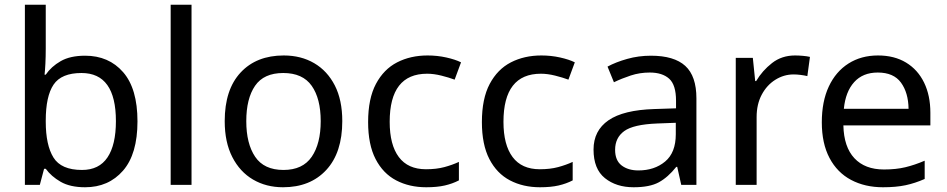

<svg xmlns="http://www.w3.org/2000/svg" viewBox="-20 -780 3996 810"><path d="M173 -575Q173 -541 171.5 -511.5Q170 -482 168 -465H173Q196 -499 236 -522Q276 -545 339 -545Q439 -545 499.5 -475.5Q560 -406 560 -268Q560 -130 499 -60Q438 10 339 10Q276 10 236 -13Q196 -36 173 -68H166L148 0H85V-760H173ZM324 -472Q239 -472 206 -423Q173 -374 173 -271V-267Q173 -168 205.5 -115.5Q238 -63 326 -63Q398 -63 433.5 -116Q469 -169 469 -269Q469 -472 324 -472Z M788 0H700V-760H788Z M1424 -269Q1424 -136 1356.5 -63Q1289 10 1174 10Q1103 10 1047.5 -22.5Q992 -55 960 -117.5Q928 -180 928 -269Q928 -402 995 -474Q1062 -546 1177 -546Q1250 -546 1305.5 -513.5Q1361 -481 1392.5 -419.5Q1424 -358 1424 -269ZM1019 -269Q1019 -174 1056.5 -118.5Q1094 -63 1176 -63Q1257 -63 1295 -118.5Q1333 -174 1333 -269Q1333 -364 1295 -418Q1257 -472 1175 -472Q1093 -472 1056 -418Q1019 -364 1019 -269Z M1778 10Q1707 10 1651.5 -19Q1596 -48 1564.5 -109Q1533 -170 1533 -265Q1533 -364 1566 -426Q1599 -488 1655.5 -517Q1712 -546 1784 -546Q1825 -546 1863 -537.5Q1901 -529 1925 -517L1898 -444Q1874 -453 1842 -461Q1810 -469 1782 -469Q1624 -469 1624 -266Q1624 -169 1662.5 -117.5Q1701 -66 1777 -66Q1821 -66 1854.5 -75Q1888 -84 1916 -97V-19Q1889 -5 1856.5 2.5Q1824 10 1778 10Z M2258 10Q2187 10 2131.5 -19Q2076 -48 2044.5 -109Q2013 -170 2013 -265Q2013 -364 2046 -426Q2079 -488 2135.5 -517Q2192 -546 2264 -546Q2305 -546 2343 -537.5Q2381 -529 2405 -517L2378 -444Q2354 -453 2322 -461Q2290 -469 2262 -469Q2104 -469 2104 -266Q2104 -169 2142.5 -117.5Q2181 -66 2257 -66Q2301 -66 2334.5 -75Q2368 -84 2396 -97V-19Q2369 -5 2336.5 2.5Q2304 10 2258 10Z M2726 -545Q2824 -545 2871 -502Q2918 -459 2918 -365V0H2854L2837 -76H2833Q2798 -32 2759.5 -11Q2721 10 2653 10Q2580 10 2532 -28.5Q2484 -67 2484 -149Q2484 -229 2547 -272.5Q2610 -316 2741 -320L2832 -323V-355Q2832 -422 2803 -448Q2774 -474 2721 -474Q2679 -474 2641 -461.5Q2603 -449 2570 -433L2543 -499Q2578 -518 2626 -531.5Q2674 -545 2726 -545ZM2752 -259Q2652 -255 2613.5 -227Q2575 -199 2575 -148Q2575 -103 2602.5 -82Q2630 -61 2673 -61Q2741 -61 2786 -98.5Q2831 -136 2831 -214V-262Z M3334 -546Q3349 -546 3366.5 -544.5Q3384 -543 3397 -540L3386 -459Q3373 -462 3357.5 -464Q3342 -466 3328 -466Q3287 -466 3251 -443.5Q3215 -421 3193.5 -380.5Q3172 -340 3172 -286V0H3084V-536H3156L3166 -438H3170Q3196 -482 3237 -514Q3278 -546 3334 -546Z M3684 -546Q3753 -546 3802.5 -516Q3852 -486 3878.5 -431.5Q3905 -377 3905 -304V-251H3538Q3540 -160 3584.5 -112.5Q3629 -65 3709 -65Q3760 -65 3799.5 -74.5Q3839 -84 3881 -102V-25Q3840 -7 3800 1.5Q3760 10 3705 10Q3629 10 3570.5 -21Q3512 -52 3479.5 -113.5Q3447 -175 3447 -264Q3447 -352 3476.5 -415Q3506 -478 3559.5 -512Q3613 -546 3684 -546ZM3683 -474Q3620 -474 3583.5 -433.5Q3547 -393 3540 -321H3813Q3812 -389 3781 -431.5Q3750 -474 3683 -474Z"/></svg>

Font: Noto Sans Test
Style: Regular
Weight: 400
Version: Version 1.002; ttfautohint (v1.8.4.7-5d5b)